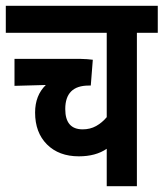

<svg xmlns="http://www.w3.org/2000/svg" viewBox="-20 -642 564 662"><path d="M524 -529H452V0H348V-129Q329 -116 305 -109.5Q281 -103 252 -103Q183 -103 142 -144Q101 -185 101 -254Q101 -313 138 -349L30 -346V-439H257Q268 -439 280 -438Q292 -437 300 -436L293 -347H286Q205 -347 205 -266Q205 -196 265 -196Q291 -196 311.5 -207.5Q332 -219 348 -238V-529H0V-622H524Z"/></svg>

Font: Noto Sans ExtraCondensed SemiBold
Style: Regular
Weight: 600
Width: 2
Designer: Monotype Design Team
Foundry: Monotype Imaging Inc.
Version: Version 2.013; ttfautohint (v1.8.4.7-5d5b)